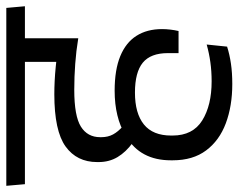

<svg xmlns="http://www.w3.org/2000/svg" viewBox="-112 -578 771 621"><g transform="rotate(-90 273.5 -267.5)"><path d="M330.8 -572.4H556.1L550.6 -632.6H325.4ZM460.1 -593.5H385V-478L460.1 -477.7ZM563.8 -572.4 558.4 -632.6H-17L-11.7 -572.4ZM383.8 -591.3V-422.2L460.2 -401.1V-591.3ZM122.2 -223.9 175.8 -255.5Q158.2 -270.8 149.2 -287.4Q140.3 -303.9 140.3 -325.5V-329Q140.3 -370 174.5 -391.4Q208.8 -412.8 293.4 -412.8Q336.3 -412.8 377.6 -409.7Q419 -406.7 460.2 -399.9V-460Q415.2 -468.2 368.5 -472.7Q321.7 -477.3 279 -477.3Q160.7 -477.3 110.2 -440.9Q59.8 -404.5 59.8 -338.8V-334.2Q59.8 -299.7 76 -272.7Q92.3 -245.6 122.2 -223.9ZM433.2 81.5 440 15.5Q412.2 23.3 382.8 27.4Q353.4 31.5 320.9 31.5Q243.4 31.5 194.5 1.1Q145.6 -29.3 145.6 -94.9V-99.5Q145.6 -158.6 181.5 -187.6Q217.4 -216.5 284.5 -216.5Q350.1 -216.5 381.2 -191.2Q412.2 -165.8 412.2 -110V-75.5H483.7Q486.8 -88.9 488.3 -102.3Q489.9 -115.6 489.9 -128.9Q489.9 -177.5 468.1 -211.7Q446.4 -245.9 402.4 -264Q358.3 -282.2 290.8 -282.2Q247.3 -282.2 211.4 -273.4Q175.4 -264.7 150.3 -248.8L141 -243.4Q103.8 -221.7 84.7 -185.7Q65.5 -149.7 65.5 -100.3V-94.4Q65.5 -29 97.5 13.7Q129.5 56.5 185.3 77.4Q241.1 98.3 312.2 98.3Q348.9 98.3 378.5 93.9Q408 89.6 433.2 81.5Z"/></g></svg>

Font: Anek Devanagari Medium
Style: Regular
Weight: 500
Designer: Kailash Malviya (Devanagari) & Yesha Goshar (Latin)
Foundry: Ek Type
Version: Version 1.003